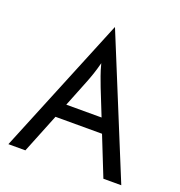

<svg xmlns="http://www.w3.org/2000/svg" viewBox="-119 -747 795 848"><g transform="rotate(20 278.0 -323.0)"><path d="M12.5 0 277.1 -645.8H278.5L543.1 0H459L385.4 -184.7H166.7L92.4 0ZM193.1 -251.4H359L309.7 -375Q300.7 -398.6 292.4 -421.5Q284 -444.4 275.7 -476.4Q267.4 -444.4 259.7 -421.9Q252.1 -399.3 242.4 -375Z"/></g></svg>

Font: Afacad Flux
Style: Regular
Weight: 400
Designer: Kristian Moeller
Foundry: Dicotype
Version: Version 1.100